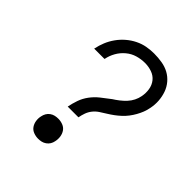

<svg xmlns="http://www.w3.org/2000/svg" viewBox="-193 -803 936 936"><g transform="rotate(45 275.0 -335.0)"><path d="M214 -201Q219 -227 228 -253Q237 -279 254 -302Q271 -325 293.5 -343Q316 -361 339 -378L340 -379Q356 -389 371.5 -401Q387 -413 400 -427Q413 -441 421.5 -458Q430 -475 433 -492Q438 -517 434 -541.5Q430 -566 415.5 -584Q401 -602 378 -610Q355 -618 330 -618Q304 -618 278 -610.5Q252 -603 230.5 -585Q209 -567 195.5 -543Q182 -519 177 -493L176 -492H105L106 -494Q111 -519 121 -543.5Q131 -568 147 -590.5Q163 -613 184 -631Q205 -649 229.5 -661Q254 -673 279 -677.5Q304 -682 329 -682Q357 -682 384 -677.5Q411 -673 433 -661Q455 -649 471.5 -629.5Q488 -610 496.5 -586Q505 -562 507 -535Q509 -508 503 -480Q500 -463 493.5 -446.5Q487 -430 478 -414Q469 -398 458 -383.5Q447 -369 433 -356Q419 -343 404 -332Q389 -321 373.5 -311.5Q358 -302 342 -291.5Q326 -281 314.5 -266.5Q303 -252 297 -235Q291 -218 288 -201ZM222 12Q206 12 190.5 6Q175 0 166 -13Q157 -26 154.5 -43Q152 -60 156 -76Q158 -87 164 -97.5Q170 -108 180 -115Q190 -122 201 -124.5Q212 -127 224 -127Q240 -127 255.5 -121Q271 -115 280 -102Q289 -89 291.5 -72Q294 -55 290 -38Q288 -27 282 -17Q276 -7 266 0Q256 7 245 9.5Q234 12 222 12Z"/></g></svg>

Font: Lode Term
Style: Italic
Weight: 400
Italic angle: -11°
Monospace: yes
Designer: Belleve Invis
Foundry: Belleve Invis
Version: Version 29.2.0